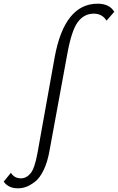

<svg xmlns="http://www.w3.org/2000/svg" viewBox="-154 -731 639 1040"><path d="M-57 289Q-108 289 -134 253L-95 205Q-76 235 -41 235Q-11 235 11.5 208Q34 181 49 98L142 -420Q195 -711 375 -711Q439 -711 465 -667L423 -619Q400 -657 354 -657Q301 -657 267 -611Q233 -565 210 -436L115 81Q104 145 83 189Q62 233 36 253Q10 273 -12 281Q-34 289 -57 289Z"/></svg>

Font: EauTest
Style: Italic
Weight: 400
Italic angle: -12°
Designer: Christian Thalmann (Catharsis Fonts)
Version: Version 0.001;PS 000.001;hotconv 1.0.88;makeotf.lib2.5.64775